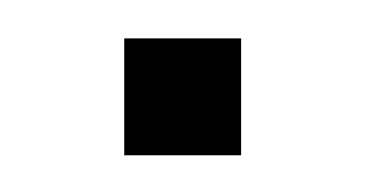

<svg xmlns="http://www.w3.org/2000/svg" viewBox="-20 -468 194 102"><path d="M46 -385.5V-447.6H108.1V-385.5Z"/></svg>

Font: Big Shoulders Thin
Style: Regular
Weight: 100
Designer: Patric King
Foundry: XO Type Co
Version: Version 2.002